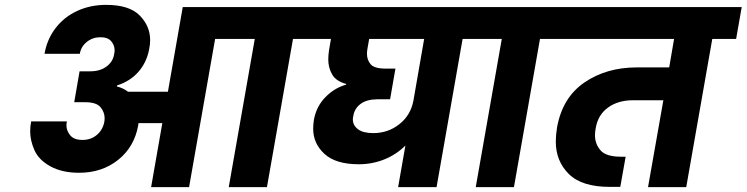

<svg xmlns="http://www.w3.org/2000/svg" viewBox="-20 -769 3068 789"><path d="M1282 -609H1184L1077 0H920L1027 -609H864L757 0H601L647 -263H549L548 -254Q532 -165 465.5 -112Q399 -59 305 -59Q235 -59 187 -85.5Q139 -112 121.5 -152Q104 -192 104 -229Q104 -249 108 -270H255Q253 -262 253 -254Q253 -232 268.5 -213Q284 -194 319 -194Q354 -194 378.5 -215Q403 -236 409 -270Q410 -277 410 -283Q410 -308 393 -328.5Q376 -349 330 -349H285L307 -476H352Q391 -476 417.5 -495.5Q444 -515 449 -546Q451 -555 451 -562Q451 -583 437 -599.5Q423 -616 393 -616Q361 -616 337 -597Q313 -578 308 -548H163Q173 -607 208 -653Q243 -699 297 -724Q351 -749 416 -749Q511 -749 554 -705.5Q597 -662 597 -604Q597 -587 593 -567Q583 -513 549 -474Q515 -435 461 -418L460 -414Q489 -406 506 -392H670L731 -740H1305Z M1978 -609H1881L1774 0H1616L1646 -171Q1609 -134 1559.5 -114Q1510 -94 1454 -94Q1360 -94 1313.5 -136.5Q1267 -179 1267 -240Q1267 -258 1270 -277Q1280 -332 1317.5 -370Q1355 -408 1402 -421L1403 -424Q1361 -435 1345 -463Q1329 -491 1329 -524Q1329 -542 1332 -562L1340 -609H1245L1268 -740H2001ZM1723 -609H1497L1490 -569Q1488 -558 1488 -548Q1488 -523 1503 -505Q1518 -487 1566 -487H1605L1583 -361H1531Q1488 -361 1462.5 -342.5Q1437 -324 1432 -293Q1430 -285 1430 -278Q1430 -254 1451 -238Q1472 -222 1514 -222Q1575 -222 1621.5 -259Q1668 -296 1679 -356Z M1935 0 2042 -609H1944L1967 -740H2320L2297 -609H2199L2092 0Z M3005 -609H2907L2800 0H2643L2706 -357H2581Q2520 -357 2478.5 -327Q2437 -297 2428 -242Q2425 -227 2425 -213Q2425 -178 2447.5 -151.5Q2470 -125 2532 -125H2551L2529 -1H2486Q2371 -1 2317.5 -54Q2264 -107 2264 -187Q2264 -214 2269 -245Q2291 -368 2381.5 -430Q2472 -492 2597 -492H2730L2750 -609H2263L2286 -740H3028Z"/></svg>

Font: Fz Poppins
Style: Bold Italic
Weight: 700
Italic angle: -10°
Designer: Ninad Kale (Devanagari), Jonny Pinhorn (Latin)
Foundry: Indian Type Foundry
Version: Vit hóa bi Vntype.Com & FontZin.Com